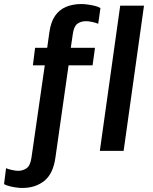

<svg xmlns="http://www.w3.org/2000/svg" viewBox="-113 -748 757 952"><path d="M-2 184Q-17 184 -34 181.5Q-51 179 -66.5 175Q-82 171 -93 165L-83 86Q-72 91 -53 95Q-34 99 -23 99Q0 99 18.5 86.5Q37 74 43 34L109 -424H50L61 -511H121L132 -589Q139 -639 160 -669.5Q181 -700 214.5 -714Q248 -728 290 -728Q305 -728 322.5 -725.5Q340 -723 357 -719Q374 -715 385 -708L374 -630Q363 -635 344.5 -639Q326 -643 314 -643Q288 -643 270.5 -630Q253 -617 248 -579L238 -511H358L346 -424H227L162 32Q151 113 107 148.5Q63 184 -2 184ZM382 0 483 -720H601L500 0Z"/></svg>

Font: Chivo Medium
Style: Italic
Weight: 500
Italic angle: -8.05°
Designer: Hector Gatti
Foundry: Omnibus-Type
Version: Version 2.002